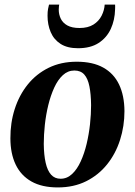

<svg xmlns="http://www.w3.org/2000/svg" viewBox="-20 -807 590 840"><path d="M315.5 -537Q386 -537 432 -511.2Q478 -485.5 501 -437.2Q524 -389 524.5 -321Q524.5 -255 505.2 -194.8Q486 -134.5 448.5 -87.8Q411 -41 356.8 -14Q302.5 13 233 13Q163.5 13 117.5 -13Q71.5 -39 48.5 -87.2Q25.5 -135.5 25.5 -201.5Q25 -269.5 44.5 -330.2Q64 -391 101.5 -437.5Q139 -484 193 -510.5Q247 -537 315.5 -537ZM305.5 -498.5Q277 -498.5 255 -478.2Q233 -458 217.2 -423.5Q201.5 -389 191.2 -347Q181 -305 176.2 -261Q171.5 -217 171.5 -177.5Q172 -129 179.8 -94.8Q187.5 -60.5 203.5 -42.8Q219.5 -25 245 -25Q273.5 -25 295.5 -45.8Q317.5 -66.5 333.2 -101Q349 -135.5 359 -177.5Q369 -219.5 373.8 -263.5Q378.5 -307.5 378.5 -347Q378 -395 371.2 -429Q364.5 -463 348.8 -480.8Q333 -498.5 305.5 -498.5ZM321.5 -596Q274.5 -596 245 -615Q215.5 -634 201.8 -666.5Q188 -699 188 -738Q188 -756.5 190.2 -767.8Q192.5 -779 194.5 -787H239Q238.5 -783.5 237.8 -778.5Q237 -773.5 237 -765Q237 -743.5 246 -725Q255 -706.5 275 -695.5Q295 -684.5 328 -684.5Q365 -684.5 388.8 -699.5Q412.5 -714.5 424.5 -738.2Q436.5 -762 438 -787H483.5Q483.5 -783 483.8 -778.5Q484 -774 483.5 -766.5Q482.5 -719.5 464.8 -680.8Q447 -642 411.5 -619Q376 -596 321.5 -596Z"/></svg>

Font: Merriweather 96pt
Style: Bold Italic
Weight: 700
Italic angle: -7.8°
Version: Version 2.101